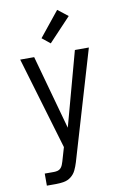

<svg xmlns="http://www.w3.org/2000/svg" viewBox="-104 -822 709 1096"><g transform="rotate(-10 250.0 -274.0)"><path d="M76 215V145H129Q139 145 150 142.5Q161 140 168.5 132Q176 124 180 114Q184 104 187 94L210 15L51 -520H132L251 -90L368 -520H449L262 113Q255 136 245 157Q235 178 216.5 192.5Q198 207 175 211Q152 215 129 215ZM239 -581 192 -619 308 -763 367 -717Z"/></g></svg>

Font: Moesevka
Style: Regular
Weight: 400
Monospace: yes
Designer: Belleve Invis
Foundry: Belleve Invis
Version: Version 32.5.0; ttfautohint (v1.8.4)